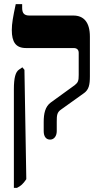

<svg xmlns="http://www.w3.org/2000/svg" viewBox="-20 -667 476 927"><path d="M222 7C241 7 254 -10 254 -34V-79C254 -111 255 -125 276 -139L385 -217C409 -234 414 -257 414 -299V-490C414 -559 385 -592 334 -592H122C97 -592 87 -603 87 -629V-647H56C43 -587 37 -553 37 -522C37 -464 56 -435 106 -435H336C351 -435 360 -427 360 -412V-305C360 -277 357 -269 341 -256L225 -172C198 -152 191 -119 191 -78V-34C191 -7 203 7 222 7ZM47 240H62C80 231 92 221 107 198L98 -330L88 -342L72 -331C55 -320 47 -291 47 -237Z"/></svg>

Font: Noto Serif Hebrew ExtraCondensed ExtraBold
Style: Regular
Weight: 800
Width: 2
Designer: Monotype Design Team
Foundry: Monotype Imaging Inc.
Version: Version 2.004